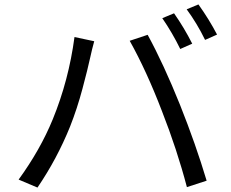

<svg xmlns="http://www.w3.org/2000/svg" viewBox="-20 -839 1040 866"><path d="M765 -779Q810 -715 847 -642L793 -618Q758 -690 712 -757ZM875 -819Q923 -752 959 -683L905 -659Q869 -733 822 -797ZM218 -301Q290 -477 316 -672L405 -653Q395 -617 387 -580Q376 -529 352 -439Q328 -349 296 -268Q237 -122 149 7L64 -29Q162 -164 218 -301ZM710 -339Q641 -519 565 -655L646 -682Q718 -550 792 -366Q863 -188 912 -24L823 5Q779 -163 710 -339Z"/></svg>

Font: Gothic Nguyen
Style: Regular
Weight: 400
Designer: MORI Takayuki
Version: Version 1.220;July 21, 2023;FontCreator 14.0.0.2814 64-bit